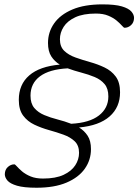

<svg xmlns="http://www.w3.org/2000/svg" viewBox="-20 -737 633 878"><path d="M396 -55Q396 -5.5 367.8 34.5Q339.5 74.5 284.2 98Q229 121.5 147 121.5Q89 121.5 57.8 112.2Q26.5 103 14.2 88.8Q2 74.5 2 59.5Q2.5 38.5 16 26.5Q29.5 14.5 45.5 14.5Q49 14.5 57.5 24.2Q66 34 81.2 47Q96.5 60 120 69.8Q143.5 79.5 176.5 79.5Q234.5 79.5 270.8 62.5Q307 45.5 324.2 18.8Q341.5 -8 341.5 -38Q341.5 -72 321.5 -91Q301.5 -110 270.2 -121.2Q239 -132.5 203.8 -142.2Q168.5 -152 137 -167Q105.5 -182 85.8 -208.5Q66 -235 66 -280.5Q66 -351 113.8 -392.2Q161.5 -433.5 253.5 -441.5Q229.5 -456 214.5 -479.2Q199.5 -502.5 199.5 -540.5Q199.5 -590 227.5 -630Q255.5 -670 310.8 -693.5Q366 -717 448.5 -717Q506 -717 537.2 -707.8Q568.5 -698.5 580.8 -684.2Q593 -670 593 -655Q592.5 -634 579.2 -622Q566 -610 549.5 -610Q546 -610 537.5 -619.8Q529 -629.5 513.8 -642.5Q498.5 -655.5 475.2 -665.2Q452 -675 418.5 -675Q360.5 -675 324.2 -658Q288 -641 271 -614.2Q254 -587.5 254 -557.5Q254 -523.5 273.8 -504.5Q293.5 -485.5 325 -474.2Q356.5 -463 391.5 -453.2Q426.5 -443.5 458 -428.5Q489.5 -413.5 509.2 -387Q529 -360.5 529 -315Q529 -246.5 481.2 -204.5Q433.5 -162.5 341.5 -154Q365.5 -139.5 380.8 -116.2Q396 -93 396 -55ZM475.5 -296Q475.5 -332 458.2 -352.5Q441 -373 412.8 -384.8Q384.5 -396.5 352 -405Q319.5 -413.5 289.5 -424.5Q205.5 -420 162.5 -387.8Q119.5 -355.5 119.5 -299.5Q119.5 -263.5 137 -243Q154.5 -222.5 182.5 -210.8Q210.5 -199 243 -190.8Q275.5 -182.5 305.5 -171Q389.5 -175.5 432.5 -209Q475.5 -242.5 475.5 -296Z"/></svg>

Font: Newsreader Caption Light
Style: Italic
Weight: 300
Italic angle: -17°
Designer: Hugues Gentile
Foundry: Production Type
Version: Version 1.001